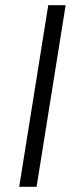

<svg xmlns="http://www.w3.org/2000/svg" viewBox="-20 -720 304 740"><path d="M54 0 166 -700H233L121 0Z"/></svg>

Font: Georama Expanded Light
Style: Italic
Weight: 300
Width: 7
Italic angle: -9°
Designer: Jean-Baptiste Levee
Foundry: Production Type
Version: Version 1.000